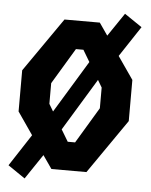

<svg xmlns="http://www.w3.org/2000/svg" viewBox="-57 -831 734 934"><g transform="rotate(5 310.0 -364.0)"><path d="M98.5 57 180 -64 224.5 0H395.5L579 -265V-466L502.5 -576.5L601 -725.5L515.5 -783.5L438.5 -670L397 -730H224.5L41 -466V-265L116.5 -155.5L15 0ZM292 -139 257.5 -196.5 412.5 -451.5 433.5 -416V-315L328 -139ZM187 -315V-416L292.5 -591.5H329L363 -534.5L208 -279.5Z"/></g></svg>

Font: Monaspace Krypton
Style: Bold
Weight: 700
Designer: Riley Cran & the Lettermatic Team
Foundry: Lettermatic
Version: Version 1.200 (Monaspace Krypton)